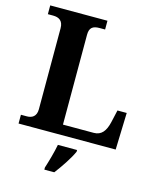

<svg xmlns="http://www.w3.org/2000/svg" viewBox="-134 -807 923 1121"><g transform="rotate(15 327.0 -246.5)"><path d="M28 0H615L622 -223H566L549 -148C536 -92 512 -61 466 -61H280V-604C280 -647 300 -661 340 -661H374V-714H28V-661H60C94 -661 121 -647 121 -601V-111C121 -67 94 -53 64 -53H28ZM243 208V221H303C336 178 380 113 398 71V61H282C274 105 256 168 243 208Z"/></g></svg>

Font: Noto Serif Telugu
Style: Bold
Weight: 700
Designer: Jelle Bosma - Monotype Design Team
Foundry: Monotype Imaging Inc.
Version: Version 2.005